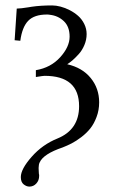

<svg xmlns="http://www.w3.org/2000/svg" viewBox="-20 -462 423 711"><path d="M88.9 229Q78.1 229 67.6 220.7Q57.1 212.4 57.1 193.8Q57.1 164.1 97.2 118.7Q137.2 73.2 192.9 50.8Q272.9 18.1 272.9 -68.8Q272.9 -181.2 145 -181.2Q140.1 -181.2 112.8 -176.8V-202.1Q168 -211.4 202.9 -250Q237.8 -288.6 237.8 -326.2Q237.8 -363.3 216.6 -383.5Q195.3 -403.8 165 -407.2Q161.1 -408.2 153.8 -408.2Q106.9 -408.2 84.5 -385Q62 -361.8 55.2 -311L34.2 -313L42 -430.2Q55.7 -430.2 85.9 -435.1Q87.4 -435.5 91.3 -436Q95.2 -436.5 97.2 -437Q130.4 -441.9 172.9 -441.9Q187.5 -441.9 204.3 -437.5Q221.2 -433.1 238.3 -424.3Q255.4 -415.5 269.3 -403.3Q283.2 -391.1 292 -373.3Q300.8 -355.5 300.8 -335.9Q300.8 -314.9 292.5 -295.2Q284.2 -275.4 271.2 -261.2Q258.3 -247.1 248.3 -238.5Q238.3 -230 229 -224.1Q284.7 -211.4 315.9 -173.1Q347.2 -134.8 347.2 -83Q347.2 -54.2 337.6 -28.8Q328.1 -3.4 314.2 13.9Q300.3 31.2 281 45.9Q261.7 60.5 245.6 68.8Q229.5 77.1 211.9 84Q141.1 107.9 127 139.2Q123 147 123 160.2Q123 165 123.5 172.1Q124 179.2 124 181.2Q125 184.1 125 189Q125 206.1 114.5 217.5Q104 229 88.9 229Z"/></svg>

Font: Common Serif
Style: Regular
Weight: 400
Designer: Philipp H. Poll, Khaled Hosny
Foundry: Stefan Peev, Context Ltd.
Version: Version 1.026